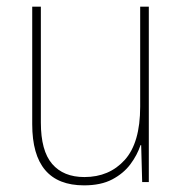

<svg xmlns="http://www.w3.org/2000/svg" viewBox="-20 -548 553 578"><path d="M428 -528V0H408L405 -111H403Q393 -81 372.5 -53.5Q352 -26 318 -8Q284 10 233 10Q77 10 77 -174V-528H103V-179Q103 -94 137 -54.5Q171 -15 234 -15Q309 -15 355.5 -66.5Q402 -118 402 -227V-528Z"/></svg>

Font: Noto Sans Kannada SemiCondensed Thin
Style: Regular
Weight: 100
Width: 4
Designer: Jelle Bosma - Monotype Design Team
Foundry: Monotype Imaging Inc.
Version: Version 2.005; ttfautohint (v1.8.4.7-5d5b)